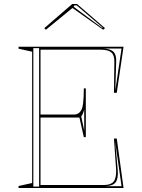

<svg xmlns="http://www.w3.org/2000/svg" viewBox="-20 -942 711 962"><path d="M73 0V-10L141 -25V-683L73 -698V-708H599L565 -477H551L553 -631Q554 -665 538 -679Q522 -693 486 -693H183V-368H352Q362 -368 371 -373Q380 -378 385 -387Q393 -397 396.5 -425.5Q400 -454 400 -499H410V-255H400L378 -353H183V-15H501Q535 -15 549 -32Q563 -49 562 -89L551 -248H565L599 0ZM147 -7H176V-701H147ZM387 -359 402 -287V-393Q400 -387 398 -380.5Q396 -374 393.5 -369Q391 -364 387 -359ZM510 -9H589L557 -234L570 -89Q573 -48 560 -29.5Q547 -11 510 -9ZM558 -490 589 -699H494Q533 -698 548.5 -682.5Q564 -667 562 -631ZM210 -793 202 -801 342 -922H366L506 -801L497 -793L343 -902ZM494 -804 364 -915H353L349 -908L492 -802Z"/></svg>

Font: Kalnia Glaze Thin ExtraLight
Style: Regular
Weight: 250
Version: Version 1.110